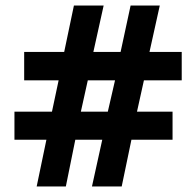

<svg xmlns="http://www.w3.org/2000/svg" viewBox="-20 -764 706 691"><path d="M112 -93H217L251 -261H348L311 -93H418L453 -261H601V-362H473L498 -475H634V-577H518L555 -744H450L414 -577H316L353 -744H246L211 -577H67V-475H191L167 -362H32V-261H147ZM271 -362 296 -475H394L368 -362Z"/></svg>

Font: Noto Sans Telugu UI
Style: Bold
Weight: 700
Designer: Jelle Bosma - Monotype Design Team
Foundry: Monotype Imaging Inc.
Version: Version 2.005